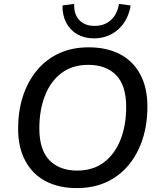

<svg xmlns="http://www.w3.org/2000/svg" viewBox="-20 -957 815 986"><path d="M374 9Q283 9 215.5 -26Q148 -61 110.5 -130Q73 -199 73 -296Q73 -386 97.5 -462Q122 -538 169 -595Q216 -652 283 -683Q350 -714 436 -714Q528 -714 595.5 -679Q663 -644 700 -575.5Q737 -507 737 -410Q737 -319 712.5 -243Q688 -167 641 -110Q594 -53 527 -22Q460 9 374 9ZM376 -81Q458 -81 514 -123.5Q570 -166 599 -240Q628 -314 628 -408Q628 -518 576.5 -571Q525 -624 433 -624Q352 -624 296 -582Q240 -540 211 -466Q182 -392 182 -298Q182 -187 234 -134Q286 -81 376 -81ZM462 -760Q414 -760 377 -781Q340 -802 320 -840.5Q300 -879 301 -929L361 -937Q359 -883 387.5 -853.5Q416 -824 466 -824Q516 -824 549 -853.5Q582 -883 591 -937L651 -929Q638 -851 586.5 -805.5Q535 -760 462 -760Z"/></svg>

Font: Nunito Sans 12pt SemiBold
Style: Italic
Weight: 600
Italic angle: -9°
Designer: Vernon Adams
Foundry: Vernon Adams
Version: Version 3.101;gftools[0.9.27]